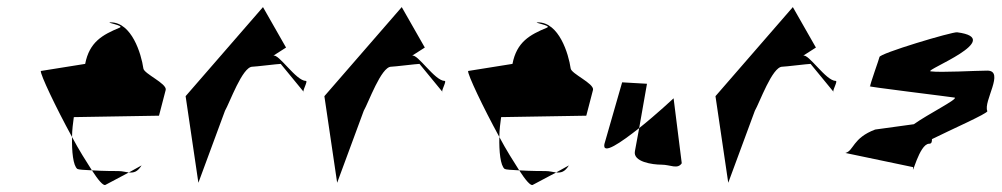

<svg xmlns="http://www.w3.org/2000/svg" viewBox="-20 -540 2822 541"><path d="M95 -340C93 -331 137 -238 183 -154C183 -174 186 -195 188 -210L428 -214L447 -287C450 -305 386 -332 384 -347C378 -389 351 -477 292 -477C273 -477 333 -468 317 -462C269 -442 232 -422 220 -360ZM183 -154C182 -114 186 -73 198 -64C201 -62 218 -61 239 -60C223 -85 202 -118 183 -154ZM239 -60C257 -32 271 -16 277 -19L343 -54C334 -55 325 -58 313 -58C307 -58 270 -58 239 -60ZM343 -54C357 -53 367 -55 379 -74Z M503 -269 539 -25 614 -228C627 -250 663 -352 691 -352C699 -352 764 -360 771 -360L835 -282C834 -288 848 -312 842 -312C814 -312 765 -390 750 -383L786 -406L721 -520ZM835 -280C834 -280 835 -281 835 -282C835 -282 835 -280 835 -280Z M894 -269 930 -25 1005 -228C1018 -250 1054 -352 1082 -352C1090 -352 1155 -360 1162 -360L1226 -282C1225 -288 1239 -312 1233 -312C1205 -312 1156 -390 1141 -383L1177 -406L1112 -520ZM1226 -280C1225 -280 1226 -281 1226 -282C1226 -282 1226 -280 1226 -280Z M1299 -340C1297 -331 1341 -238 1387 -154C1387 -174 1390 -195 1392 -210L1632 -214L1651 -287C1654 -305 1590 -332 1588 -347C1582 -389 1555 -477 1496 -477C1477 -477 1537 -468 1521 -462C1473 -442 1436 -422 1424 -360ZM1387 -154C1386 -114 1390 -73 1402 -64C1405 -62 1422 -61 1443 -60C1427 -85 1406 -118 1387 -154ZM1443 -60C1461 -32 1475 -16 1481 -19L1547 -54C1538 -55 1529 -58 1517 -58C1511 -58 1474 -58 1443 -60ZM1547 -54C1561 -53 1571 -55 1583 -74Z M1683 -134C1677 -102 1729 -138 1781 -179L1803 -304L1733 -308ZM1781 -179 1769 -114C1763 -84 1818 -76 1844 -76C1869 -76 1889 -62 1901 -80L1878 -263C1878 -263 1830 -218 1781 -179Z M1996 -269 2032 -25 2107 -228C2120 -250 2156 -352 2184 -352C2192 -352 2257 -360 2264 -360L2328 -282C2327 -288 2341 -312 2335 -312C2307 -312 2258 -390 2243 -383L2279 -406L2214 -520ZM2328 -280C2327 -280 2328 -281 2328 -282C2328 -282 2328 -280 2328 -280Z M2362 -109 2553 -69C2548 -35 2570 -135 2598 -135C2605 -135 2606 -140 2606 -148C2658 -174 2765 -221 2762 -227C2750 -254 2812 -341 2762 -341C2729 -341 2631 -335 2602 -339C2583 -342 2816 -431 2677 -449C2664 -451 2456 -389 2458 -379C2458 -376 2430 -299 2432 -297C2404 -298 2667 -266 2670 -265C2680 -261 2594 -218 2555 -190L2446 -175C2382 -151 2386 -115 2362 -109Z"/></svg>

Font: Corrode
Style: Ita
Weight: 400
Designer: Mew Too
Version: Version 0.532